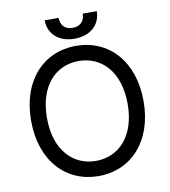

<svg xmlns="http://www.w3.org/2000/svg" viewBox="-97 -992 958 1085"><g transform="rotate(-10 381.5 -450.0)"><path d="M704.2 -363.6C704.2 -594.5 568.2 -737.2 381.4 -737.2C195 -737.2 58.9 -594.5 58.9 -363.6C58.9 -132.8 195 9.9 381.4 9.9C568.2 9.9 704.2 -132.8 704.2 -363.6ZM149.9 -363.6C149.9 -549.7 251.1 -650.2 381.4 -650.2C512.1 -650.2 612.9 -549.7 612.9 -363.6C612.9 -177.6 512.1 -77.1 381.4 -77.1C251.1 -77.1 149.9 -177.6 149.9 -363.6ZM233 -909.8C233 -832.4 290.8 -778.1 381.7 -778.1C474.1 -778.1 531.6 -832.4 532 -909.8H451.3C451.3 -873.2 431.5 -840.6 381.7 -840.6C331.7 -840.6 313.2 -873.2 313.2 -909.8Z"/></g></svg>

Font: Margiela Sans Text
Style: Regular
Weight: 400
Designer: Stefan Endress, Andreas Faust
Version: Version 1.100;FEAKit 1.0